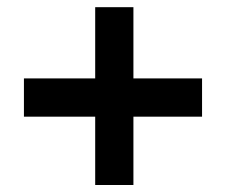

<svg xmlns="http://www.w3.org/2000/svg" viewBox="-20 -528 647 548"><path d="M556.7 -195H360.8V0H251.7V-195H48.3V-304.2H251.7V-507.5H360.8V-304.2H556.7Z"/></svg>

Font: 0xA000
Style: Bold
Weight: 700
Version: Version 0.1